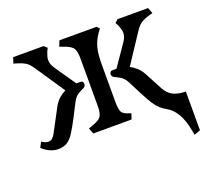

<svg xmlns="http://www.w3.org/2000/svg" viewBox="-117 -640 1041 963"><g transform="rotate(-20 403.5 -158.5)"><path d="M765 180 761 158Q750 98 729 63Q708 28 679 12Q659 1 645 -12Q631 -25 617 -46.5Q603 -68 584 -105L546 -179Q533 -204 516 -214Q499 -224 486 -230Q473 -236 473 -249Q473 -254 476.5 -259.5Q480 -265 491 -265H510L585 -374Q597 -391 600.5 -402Q604 -413 604 -425Q604 -436 600 -446.5Q596 -457 593 -466L584 -482L600 -497H763L775 -466L753 -460Q734 -455 715.5 -444.5Q697 -434 681 -410L576 -251Q593 -242 609 -228Q625 -214 638 -191L688 -97Q705 -65 731.5 -52Q758 -39 798 -39V168ZM99 14Q55 14 15 -23L30 -51Q40 -44 48.5 -41Q57 -38 66 -38Q78 -38 86 -45.5Q94 -53 101 -65L168 -191Q181 -214 197.5 -228Q214 -242 232 -251L125 -410Q109 -434 92 -444Q75 -454 54 -460L33 -466L43 -497H205L222 -482L214 -466Q211 -457 207 -446.5Q203 -436 203 -425Q203 -413 206 -402.5Q209 -392 221 -374L296 -265H315Q327 -265 330 -259.5Q333 -254 333 -249Q333 -236 320 -230Q307 -224 290 -214Q273 -204 260 -179L222 -105Q200 -63 183 -36.5Q166 -10 147 2Q128 14 99 14ZM290 0 278 -31 298 -38Q321 -46 334 -54.5Q347 -63 352.5 -78.5Q358 -94 358 -122V-375Q358 -418 345.5 -433Q333 -448 298 -460L278 -467L290 -497H489L501 -483L489 -467Q467 -436 457.5 -402Q448 -368 448 -312V-115Q448 -73 455 -58.5Q462 -44 486 -36L504 -30L494 0Z"/></g></svg>

Font: Gabriela
Style: Regular
Weight: 400
Designer: Eduardo Rodriguez Tunni
Foundry: Eduardo Rodriguez Tunni
Version: Version 2.001;gftools[0.9.26]